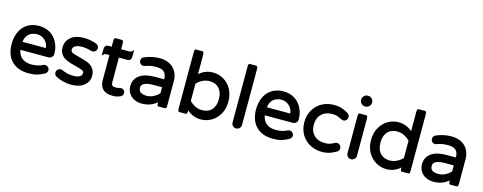

<svg xmlns="http://www.w3.org/2000/svg" viewBox="-29 -1409 5339 2124"><g transform="rotate(15 2640.0 -347.5)"><path d="M414.1 -300.3Q414.1 -300.8 414.1 -301.5Q414.1 -302.2 414.1 -302.7Q410.6 -339.4 392.1 -364.3Q372.1 -393.6 342.3 -408.2Q312.5 -422.9 281.7 -422.9Q251 -422.9 218.3 -409.2Q186.5 -393.6 168 -363.3Q151.4 -335.9 147.5 -299.8H411.1Q413.1 -299.8 414.1 -300.3ZM38.1 -221.7Q37.1 -234.9 37.1 -241.9Q37.1 -249 37.1 -249Q37.1 -283.2 43.5 -315.9Q65.9 -428.2 146.5 -481Q202.6 -517.6 280.3 -517.6Q355 -517.6 411.1 -482.9Q463.9 -448.2 493.2 -390.1Q522.5 -332 522.5 -261.7Q522.5 -239.3 506.8 -223.6Q491.2 -208 467.8 -208H147.9Q157.7 -149.4 195.8 -117.7Q236.8 -83 307.6 -83Q345.7 -83 378.2 -90.8Q410.6 -98.6 435.5 -112.3Q444.3 -117.2 457 -117.2Q477.5 -117.2 492.2 -102.1Q505.9 -88.9 505.9 -69.8Q505.9 -41.5 475.1 -24.4Q433.1 -1.5 394.8 9Q356.4 19.5 299.8 19.5Q175.8 19.5 106.4 -51.3Q44.9 -114.3 38.1 -221.7Z M607.9 -25.9Q586.9 -40.5 586.9 -65.4Q586.9 -86.9 602.1 -101.6Q615.2 -115.2 634.8 -115.2Q646.5 -115.2 656.2 -110.4Q688.5 -96.2 718.8 -89.1Q749 -82 785.2 -82Q847.2 -82 870.1 -105Q883.8 -118.7 883.8 -141.6Q883.8 -157.7 865.2 -167Q841.8 -178.2 785.2 -192.4Q728 -205.6 689 -221.2Q645 -237.8 618.2 -271Q590.8 -304.7 590.8 -353.5Q590.8 -426.8 644.3 -472.2Q697.8 -517.6 791 -517.6Q870.6 -517.6 935.5 -492.7Q951.7 -487.8 961.2 -474.9Q970.7 -461.9 970.7 -446.3Q970.7 -426.8 955.6 -411.6Q941.4 -397.5 921.9 -397.5H921.4L906.7 -399.9Q849.1 -417 797.9 -417Q749.5 -417 721.2 -399.9Q695.3 -383.8 695.3 -358.4Q695.3 -335.4 716.8 -324.2Q744.1 -312 799.8 -298.3H800.3Q853 -284.7 894.5 -270H895Q937 -253.4 963.1 -219.5Q989.3 -185.5 989.3 -134.8Q989.3 -66.9 935.5 -23.7Q881.8 19.5 791 19.5Q691.9 19.5 607.9 -25.9Z M1379.9 -41.5Q1379.9 -14.2 1351.6 1Q1311.5 19.5 1266.6 19.5Q1187.5 19.5 1149.4 -19Q1114.3 -53.7 1114.3 -119.1V-407.2H1074.2Q1061 -407.2 1048.3 -394L1033.2 -379.4V-448.2Q1033.2 -479 1046.9 -492.7Q1057.1 -502.9 1074.2 -502.9H1114.3V-563.5Q1114.3 -578.6 1115.5 -585.2Q1116.7 -591.8 1117.9 -595Q1119.1 -598.1 1122.3 -601.3Q1125.5 -604.5 1130.9 -604.5H1206.1Q1213.9 -604.5 1217.8 -596.7Q1222.7 -587.9 1222.7 -563.5V-502.9H1323.2Q1336.4 -503.4 1349.1 -516.1L1364.3 -530.8V-461.9Q1364.3 -431.2 1350.6 -417.5Q1340.3 -407.2 1323.2 -407.2H1222.7V-127Q1222.7 -100.1 1232.9 -89.8L1234.9 -87.9Q1248 -78.1 1276.4 -78.1Q1295.4 -78.1 1313.5 -84L1314 -84.5Q1327.1 -86.9 1335 -86.9Q1353 -86.9 1366.5 -73.5Q1379.9 -60.1 1379.9 -41.5Z M1768.6 -213.9H1671.9Q1625 -213.9 1594.2 -206.1Q1563.5 -198.2 1548.8 -183.6Q1534.2 -168.9 1534.2 -146.5Q1534.2 -117.2 1550.3 -100.6Q1573.2 -78.1 1627.9 -78.1Q1668 -78.1 1705.6 -97.2Q1742.2 -115.7 1768.6 -145ZM1425.8 -136.7Q1425.8 -217.3 1488.8 -261.7Q1549.8 -304.7 1660.2 -304.7H1768.6Q1768.1 -361.8 1740.7 -387.7Q1712.4 -414.1 1647.5 -414.1Q1613.3 -414.1 1585.7 -408.9Q1558.1 -403.8 1519.5 -390.6L1505.4 -388.7H1504.9Q1486.8 -388.7 1472.9 -402.6Q1459 -416.5 1459 -435.5Q1459 -468.8 1490.7 -481.9Q1574.2 -517.6 1663.1 -517.6Q1763.2 -517.6 1821.8 -459Q1840.8 -439.9 1853.5 -415.5Q1877 -370.1 1877 -315.4V-39.1Q1877 -23.9 1875.7 -17.3Q1874.5 -10.7 1873.3 -7.6Q1872.1 -4.4 1870.1 -2.7Q1868.2 -1 1866.7 0Q1863.8 2 1860.4 2H1785.2Q1779.8 2 1775.9 -2Q1772 -5.9 1770.3 -14.9Q1768.6 -23.9 1768.6 -39.1V-42Q1699.2 19.5 1594.7 19.5Q1550.8 19.5 1511.7 1Q1465.3 -20.5 1442.4 -64.5Q1425.8 -97.2 1425.8 -136.7Z M2410.2 -249Q2410.2 -331.5 2365.7 -376Q2326.7 -415 2259.8 -415Q2218.8 -415 2182.6 -397Q2144.5 -378.4 2115.2 -348.1V-149.9Q2144.5 -119.6 2181.6 -101.3Q2218.8 -83 2259.8 -83Q2330.1 -83 2370.1 -126.7Q2410.2 -170.4 2410.2 -249ZM2272.5 -517.6Q2338.4 -517.6 2392.1 -486.3Q2450.7 -453.6 2484.6 -391.1Q2518.6 -328.6 2518.6 -247.6Q2518.6 -166.5 2484.4 -106.9Q2449.7 -46.4 2393.6 -13.4Q2337.4 19.5 2272.5 19.5Q2183.1 19.5 2115.2 -41.5V-39.1Q2115.2 -23.9 2113.3 -14.6Q2110.8 -0.5 2101.1 1.5Q2100.1 2 2098.6 2H2023.4Q2018.1 2 2014.2 -2Q2010.3 -5.9 2008.5 -14.9Q2006.8 -23.9 2006.8 -39.1V-672.9Q2006.8 -688 2008.1 -694.6Q2009.3 -701.2 2010.5 -704.3Q2011.7 -707.5 2014.9 -710.7Q2018.1 -713.9 2023.4 -713.9H2098.6Q2105.5 -713.9 2109.9 -707Q2115.2 -699.2 2115.2 -672.9V-456.5Q2183.1 -517.6 2272.5 -517.6Z M2623 -39.1V-672.9Q2623 -688 2624.3 -694.6Q2625.5 -701.2 2626.7 -704.3Q2627.9 -707.5 2631.1 -710.7Q2634.3 -713.9 2639.6 -713.9H2714.8Q2721.7 -713.9 2726.1 -707Q2731.4 -699.2 2731.4 -672.9V-39.1Q2731.4 -14.2 2711.4 2.4Q2696.3 14.6 2676.8 14.6Q2654.8 14.6 2638.9 -1.2Q2623 -17.1 2623 -39.1Z M3212.9 -300.3Q3212.9 -300.8 3212.9 -301.5Q3212.9 -302.2 3212.9 -302.7Q3209.5 -339.4 3190.9 -364.3Q3170.9 -393.6 3141.1 -408.2Q3111.3 -422.9 3080.6 -422.9Q3049.8 -422.9 3017.1 -409.2Q2985.4 -393.6 2966.8 -363.3Q2950.2 -335.9 2946.3 -299.8H3210Q3211.9 -299.8 3212.9 -300.3ZM2836.9 -221.7Q2835.9 -234.9 2835.9 -241.9Q2835.9 -249 2835.9 -249Q2835.9 -283.2 2842.3 -315.9Q2864.7 -428.2 2945.3 -481Q3001.5 -517.6 3079.1 -517.6Q3153.8 -517.6 3210 -482.9Q3262.7 -448.2 3292 -390.1Q3321.3 -332 3321.3 -261.7Q3321.3 -239.3 3305.7 -223.6Q3290 -208 3266.6 -208H2946.8Q2956.5 -149.4 2994.6 -117.7Q3035.6 -83 3106.4 -83Q3144.5 -83 3177 -90.8Q3209.5 -98.6 3234.4 -112.3Q3243.2 -117.2 3255.9 -117.2Q3276.4 -117.2 3291 -102.1Q3304.7 -88.9 3304.7 -69.8Q3304.7 -41.5 3273.9 -24.4Q3231.9 -1.5 3193.6 9Q3155.3 19.5 3098.6 19.5Q2974.6 19.5 2905.3 -51.3Q2843.8 -114.3 2836.9 -221.7Z M3426.3 -392.1Q3462.4 -452.1 3523.4 -484.9Q3584.5 -517.6 3659.2 -517.6Q3709.5 -517.6 3748 -504.9Q3786.1 -492.2 3824.2 -469.2Q3847.7 -452.6 3847.7 -426.8Q3847.7 -407.2 3832 -391.6Q3818.4 -377.9 3800.8 -377.9Q3788.6 -377.9 3775.4 -384.8Q3741.7 -401.9 3720.2 -408.7Q3698.7 -415 3669.7 -415Q3640.6 -415 3618.2 -410.2Q3572.3 -399.9 3541.5 -369.1Q3497.1 -324.7 3497.1 -249Q3497.1 -172.9 3542.7 -127.9Q3588.4 -83 3667 -83Q3698.7 -83 3720.2 -89.4Q3740.7 -95.7 3775.4 -113.3Q3789.1 -120.1 3800.8 -120.1Q3819.3 -120.1 3833.5 -104.5Q3847.7 -89.4 3847.7 -71.3Q3847.7 -45.4 3824.2 -28.8H3823.7Q3786.1 -5.9 3747.8 6.8Q3709.5 19.5 3659.2 19.5Q3587.9 19.5 3525.4 -12.7Q3461.4 -45.9 3424.8 -107.9Q3388.7 -169.4 3388.7 -250Q3388.7 -330.6 3426.3 -392.1Z M3939.5 -39.1V-458Q3939.5 -473.1 3941.2 -482.2Q3942.9 -491.2 3946.8 -495.1Q3950.7 -499 3956.1 -499H4031.2Q4036.6 -499 4040.5 -495.1Q4044.4 -491.2 4046.1 -482.2Q4047.9 -473.1 4047.9 -458V-39.1Q4047.9 -14.2 4027.8 2.4Q4012.7 14.6 3993.2 14.6Q3971.2 14.6 3955.3 -1.2Q3939.5 -17.1 3939.5 -39.1ZM3931.6 -649.4V-653.3Q3931.6 -677.2 3949.5 -695.1Q3967.3 -712.9 3991.2 -712.9H3997.1Q4021 -712.9 4038.8 -695.1Q4056.6 -677.2 4056.6 -653.3V-649.4Q4056.6 -625.5 4038.8 -607.7Q4021 -589.8 3997.1 -589.8H3991.2Q3967.3 -589.8 3949.5 -607.7Q3931.6 -625.5 3931.6 -649.4Z M4411.1 -415Q4340.8 -415 4300.8 -371.3Q4260.7 -327.6 4260.7 -249Q4260.7 -166.5 4305.2 -122.1Q4344.2 -83 4411.1 -83Q4469.2 -83 4522.9 -121.6Q4540 -134.3 4555.7 -149.9V-348.1Q4526.4 -378.4 4489.3 -396.7Q4452.1 -415 4411.1 -415ZM4398.4 -517.6Q4487.8 -517.6 4555.7 -456.5V-672.9Q4555.7 -697.3 4560.5 -706.1Q4564.5 -713.9 4572.3 -713.9H4647.5Q4652.8 -713.9 4656.7 -710Q4660.6 -706.1 4662.4 -697Q4664.1 -688 4664.1 -672.9V-39.1Q4664.1 -23.9 4662.8 -17.3Q4661.6 -10.7 4660.4 -7.6Q4659.2 -4.4 4656 -1.2Q4652.8 2 4647.5 2H4572.3Q4565.4 2 4561 -4.9Q4555.7 -12.7 4555.7 -39.1V-41.5Q4487.8 19.5 4398.4 19.5Q4336.4 19.5 4279.8 -12.7Q4221.2 -45.4 4186.5 -107.4Q4152.3 -169.4 4152.3 -249Q4152.3 -330.6 4187.5 -392.1Q4222.2 -452.6 4277.8 -485.1Q4333.5 -517.6 4398.4 -517.6Z M5109.4 -213.9H5012.7Q4965.8 -213.9 4935.1 -206.1Q4904.3 -198.2 4889.6 -183.6Q4875 -168.9 4875 -146.5Q4875 -117.2 4891.1 -100.6Q4914.1 -78.1 4968.8 -78.1Q5008.8 -78.1 5046.4 -97.2Q5083 -115.7 5109.4 -145ZM4766.6 -136.7Q4766.6 -217.3 4829.6 -261.7Q4890.6 -304.7 5001 -304.7H5109.4Q5108.9 -361.8 5081.5 -387.7Q5053.2 -414.1 4988.3 -414.1Q4954.1 -414.1 4926.5 -408.9Q4898.9 -403.8 4860.4 -390.6L4846.2 -388.7H4845.7Q4827.6 -388.7 4813.7 -402.6Q4799.8 -416.5 4799.8 -435.5Q4799.8 -468.8 4831.5 -481.9Q4915 -517.6 5003.9 -517.6Q5104 -517.6 5162.6 -459Q5181.6 -439.9 5194.3 -415.5Q5217.8 -370.1 5217.8 -315.4V-39.1Q5217.8 -23.9 5216.6 -17.3Q5215.3 -10.7 5214.1 -7.6Q5212.9 -4.4 5210.9 -2.7Q5209 -1 5207.5 0Q5204.6 2 5201.2 2H5126Q5120.6 2 5116.7 -2Q5112.8 -5.9 5111.1 -14.9Q5109.4 -23.9 5109.4 -39.1V-42Q5040 19.5 4935.5 19.5Q4891.6 19.5 4852.5 1Q4806.2 -20.5 4783.2 -64.5Q4766.6 -97.2 4766.6 -136.7Z"/></g></svg>

Font: YuPearl-SemiBold
Style: SemiBold
Weight: 600
Designer: Max Yao
Foundry: Max-Everyday
Version: Version 1.011; ttfautohint (v1.8.3)